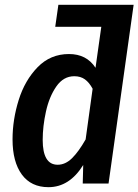

<svg xmlns="http://www.w3.org/2000/svg" viewBox="-20 -761 574 796"><path d="M430 0H323L325 -77Q268 15 181 15Q109 15 70.5 -37.5Q32 -90 32 -183Q32 -265 57.5 -346.5Q83 -428 136 -482.5Q189 -537 266 -537Q339 -537 376 -480L400 -650H209L222 -741H534ZM364 -393Q350 -419 332 -432Q314 -445 288 -445Q243 -445 213.5 -402.5Q184 -360 170.5 -298.5Q157 -237 157 -181Q157 -78 219 -78Q251 -78 278.5 -105Q306 -132 335 -183Z"/></svg>

Font: Fira Sans Condensed Medium
Style: Italic
Weight: 500
Width: 3
Italic angle: -8°
Designer: bBox Type GmbH & Carrois Corporate GbR & Edenspiekermann AG
Foundry: bBox Type GmbH & Carrois Corporate GbR & Edenspiekermann AG
Version: Version 4.301